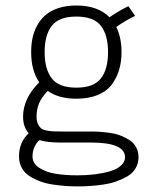

<svg xmlns="http://www.w3.org/2000/svg" viewBox="-20 -496 570 695"><path d="M92.8 -307.1Q92.8 -333 97.2 -356Q101.6 -378.9 113.3 -401.4Q125 -423.8 142.8 -439.9Q160.6 -456.1 189.7 -466.1Q218.8 -476.1 256.3 -476.1Q334 -476.1 376.5 -433.6Q411.1 -457.5 444.8 -473.6L469.2 -438.5Q433.1 -421.4 400.9 -398.4Q419.9 -359.9 419.9 -307.1Q419.9 -274.4 412.1 -246.3Q404.3 -218.3 387 -193.1Q369.6 -168 336.2 -153.3Q302.7 -138.7 256.3 -138.7Q192.4 -138.7 152.8 -167Q130.4 -143.6 121.3 -121.8Q112.3 -100.1 112.3 -73.7Q112.3 -58.1 117.2 -47.6Q122.1 -37.1 128.2 -31.7Q134.3 -26.4 148.2 -23.7Q162.1 -21 171.9 -20.5Q181.6 -20 201.7 -20H309.6Q326.7 -20 342.8 -18.8Q358.9 -17.6 379.6 -14.6Q400.4 -11.7 417.5 -4.9Q434.6 2 449.5 11.7Q464.4 21.5 472.9 37.4Q481.4 53.2 481.4 73.2Q481.4 95.7 470.5 113.8Q459.5 131.8 440.2 142.8Q420.9 153.8 398.9 161.4Q377 168.9 350.1 172.6Q323.2 176.3 302.7 177.5Q282.2 178.7 260.7 178.7Q238.8 178.7 218.3 177.2Q197.8 175.8 172.1 172.1Q146.5 168.5 125.7 160.6Q105 152.8 86.9 141.4Q68.8 129.9 58.8 111.6Q48.8 93.3 48.8 70.3Q48.8 18.6 84 -13.7Q63.5 -36.1 63.5 -73.7Q63.5 -139.6 122.1 -198.2Q92.8 -240.7 92.8 -307.1ZM141.6 -307.1Q141.6 -245.6 167.5 -212.2Q193.4 -178.7 256.3 -178.7Q319.3 -178.7 345.2 -212.2Q371.1 -245.6 371.1 -307.1Q371.1 -369.1 345.2 -402.6Q319.3 -436 256.3 -436Q193.4 -436 167.5 -402.6Q141.6 -369.1 141.6 -307.1ZM123 11.2Q112.8 19 105.2 35.2Q97.7 51.3 97.7 70.3Q97.7 95.2 121.6 111.1Q145.5 127 180.2 132.8Q214.8 138.7 260.7 138.7Q293.9 138.7 323.5 135Q353 131.3 377.9 124Q402.8 116.7 417.7 103.5Q432.6 90.3 432.6 73.2Q432.6 20 309.6 20H201.7Q150.9 20 123 11.2Z"/></svg>

Font: AzarMehrMonospaced
Style: SerifRegular
Weight: 1
Designer: Amin Abedi
Version: Version 1.00